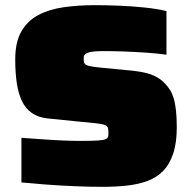

<svg xmlns="http://www.w3.org/2000/svg" viewBox="-20 -716 745 744"><path d="M377 8Q326 8 268 5.5Q210 3 156.5 -1Q103 -5 63 -9V-182Q106 -179 147.5 -176Q189 -173 226 -171.5Q263 -170 290 -170Q337 -170 359.5 -171.5Q382 -173 390 -177Q396 -180 398 -184Q400 -188 400 -194Q400 -200 400 -207Q400 -218 396.5 -224Q393 -230 382.5 -233Q372 -236 350.5 -238.5Q329 -241 294 -244L165 -257Q128 -261 103.5 -278Q79 -295 65 -324.5Q51 -354 45 -394.5Q39 -435 39 -486Q39 -553 63 -594.5Q87 -636 129 -658Q171 -680 227 -688Q283 -696 346 -696Q390 -696 440.5 -694Q491 -692 539.5 -687Q588 -682 625 -673V-504Q590 -509 546.5 -512Q503 -515 460 -516.5Q417 -518 382 -518Q360 -518 344.5 -516.5Q329 -515 321 -512Q311 -508 307.5 -503Q304 -498 304 -488Q304 -477 307.5 -470.5Q311 -464 325 -460.5Q339 -457 369 -454L494 -442Q524 -439 550.5 -432Q577 -425 599 -410Q621 -395 639 -367Q647 -355 653 -335Q659 -315 662 -287.5Q665 -260 665 -223Q665 -161 650.5 -119Q636 -77 610 -51.5Q584 -26 548 -13.5Q512 -1 469 3.5Q426 8 377 8Z"/></svg>

Font: Saira Expanded Black
Style: Regular
Weight: 900
Width: 7
Designer: Hector Gatti with collaboration of the Omnibus-Type team
Foundry: Omnibus-Type
Version: Version 1.101